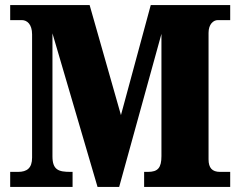

<svg xmlns="http://www.w3.org/2000/svg" viewBox="-20 -734 943 754"><path d="M20 0H265V-59H257C211 -59 186 -66 186 -120V-603L363 0H448L614 -601V-121C614 -75 600 -59 561 -59H546V0H884V-59H844C813 -59 799 -75 799 -108V-605C799 -639 818 -655 835 -655H884V-714H572L455 -282L332 -714H20V-655H66C86 -655 106 -639 106 -599V-115C106 -74 86 -59 51 -59H20Z"/></svg>

Font: Noto Serif Tamil SemiCondensed Black
Style: Regular
Weight: 900
Width: 4
Designer: Indian Type Foundry, Tom Grace, and the Monotype Design Team
Foundry: Monotype Imaging Inc.
Version: Version 2.004